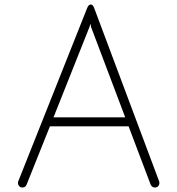

<svg xmlns="http://www.w3.org/2000/svg" viewBox="-20 -831 789 854"><path d="M688 -24Q689 -22 689 -18Q689 -9 683.5 -3Q678 3 669 3Q656 3 650 -10L552 -269H202L98 -9Q93 3 79 3Q71 3 65.5 -3Q60 -9 60 -17Q60 -22 61 -24L368 -796Q374 -811 384 -811Q393 -811 399 -795ZM378 -711 218 -309H537L385 -711L382 -726Z"/></svg>

Font: Tsukimi Rounded Light
Style: Regular
Weight: 300
Designer: Takashi Funayama
Foundry: Takashi Funayama
Version: Version 1.032; ttfautohint (v1.8.3)